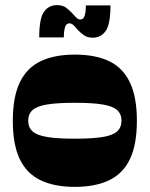

<svg xmlns="http://www.w3.org/2000/svg" viewBox="-20 -721 584 749"><path d="M272 8Q192 8 138 -18Q84 -44 57 -100.5Q30 -157 30 -250Q30 -343 57.5 -400Q85 -457 139 -482.5Q193 -508 272 -508Q352 -508 405.5 -482.5Q459 -457 486.5 -400Q514 -343 514 -250Q514 -157 487 -100.5Q460 -44 406 -18Q352 8 272 8ZM272 -180Q340 -180 380 -186.5Q420 -193 437 -208.5Q454 -224 454 -250Q454 -276 437 -291.5Q420 -307 380 -313.5Q340 -320 272 -320Q204 -320 164 -313.5Q124 -307 107 -291.5Q90 -276 90 -250Q90 -224 107 -208.5Q124 -193 164 -186.5Q204 -180 272 -180ZM342 -574Q320 -574 306 -584.5Q292 -595 282 -606Q275 -615 267 -622.5Q259 -630 251 -630Q238 -630 233.5 -614.5Q229 -599 229 -575H133Q133 -649 151.5 -675Q170 -701 202 -701Q225 -701 238.5 -690.5Q252 -680 262 -669Q270 -660 277.5 -652.5Q285 -645 293 -645Q306 -645 310.5 -660.5Q315 -676 315 -700H411Q411 -627 392.5 -600.5Q374 -574 342 -574Z"/></svg>

Font: Ojuju ExtraLight ExtraBold
Style: Regular
Weight: 800
Version: Version 1.000